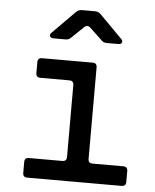

<svg xmlns="http://www.w3.org/2000/svg" viewBox="-55 -831 709 878"><g transform="rotate(5 300.0 -392.5)"><path d="M103 0Q83 0 83 -20V-70Q83 -90 103 -90H256Q276 -90 276 -110V-440Q276 -460 256 -460H123Q103 -460 103 -480V-530Q103 -550 123 -550H355Q375 -550 375 -530V-110Q375 -90 395 -90H536Q556 -90 556 -70V-20Q556 0 536 0ZM168 -645Q154 -645 150.5 -653.5Q147 -662 157 -671L259 -774Q270 -785 285 -785H346Q361 -785 372 -774L474 -671Q484 -662 481 -653.5Q478 -645 464 -645H411Q396 -645 386 -656L331 -708Q316 -722 301 -707L248 -656Q238 -645 223 -645Z"/></g></svg>

Font: Pitagon Sans Mono Medium
Style: Regular
Weight: 500
Monospace: yes
Designer: Travis Tran
Foundry: Pitagon
Version: Version 1.001; ttfautohint (v1.8.4.7-5d5b);gftools[0.9.26]